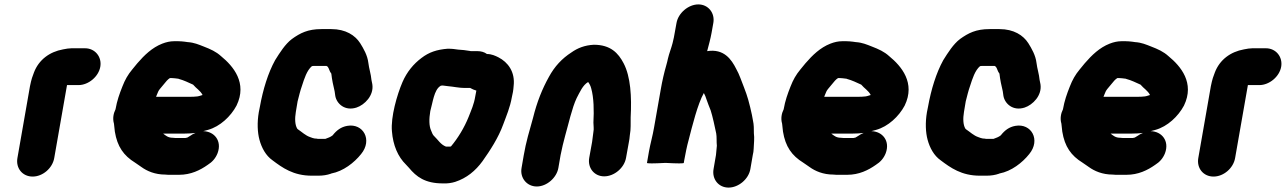

<svg xmlns="http://www.w3.org/2000/svg" viewBox="-20 -767 5833 871"><path d="M226 -50 284 -381H336C381 -381 427 -419 435 -464C443 -509 411 -548 366 -548H304C293 -548 281 -546 266 -543C205 -532 156 -496 134 -438L125 -413C122 -403 119 -391 116 -376L59 -50C51 -4 82 34 128 34C174 34 218 -4 226 -50Z M788 -410C789 -410 790 -410 791 -409C814 -403 836 -392 856 -383C870 -366 889 -356 899 -336C889 -333 879 -329 868 -329C861 -328 854 -328 846 -328H688L692 -338C697 -350 698 -354 705 -363L725 -387C731 -395 742 -408 751 -413H757C767 -413 778 -411 788 -410ZM821 -141H780C777 -141 771 -141 764 -142C742 -142 732 -152 720 -161H816C834 -161 851 -162 867 -164L854 -158C846 -152 839 -149 830 -143C828 -143 823 -141 821 -141ZM902 -172C910 -174 917 -176 924 -178C978 -193 1027 -239 1053 -288C1103 -391 1038 -467 983 -512C960 -533 935 -544 904 -556C881 -565 861 -574 831 -576L817 -578C808 -579 798 -580 789 -580H769C752 -580 734 -576 716 -569C670 -551 635 -517 603 -480L580 -452C560 -428 547 -405 535 -374C522 -341 511 -311 504 -271C495 -253 490 -230 497 -206C498 -193 500 -182 501 -170C512 -102 541 -61 593 -29L609 -18C613 -15 618 -12 622 -9C647 9 683 25 730 25C739 26 745 26 750 26H792C846 26 888 5 922 -19C943 -32 958 -49 967 -72C988 -128 952 -171 902 -172Z M1481 21C1482 21 1482 21 1483 20C1537 10 1587 -29 1618 -68C1671 -132 1628 -209 1555 -196C1527 -191 1507 -176 1489 -153C1479 -145 1469 -142 1456 -137H1423C1422 -137 1420 -137 1418 -138C1410 -138 1404 -139 1398 -141L1387 -145C1366 -152 1350 -168 1332 -180C1331 -181 1329 -182 1328 -184C1318 -201 1317 -229 1322 -259L1330 -307C1336 -330 1342 -356 1350 -378C1360 -409 1372 -448 1395 -467C1400 -468 1405 -468 1409 -468H1461C1463 -467 1465 -465 1467 -464C1474 -454 1474 -444 1483 -433C1486 -405 1492 -378 1498 -353L1501 -332C1507 -297 1544 -262 1597 -279C1634 -291 1677 -334 1669 -385L1665 -405C1663 -430 1654 -456 1651 -482C1647 -516 1629 -547 1614 -571C1591 -607 1548 -635 1483 -635H1438C1376 -635 1342 -617 1304 -590C1273 -566 1250 -529 1228 -494C1196 -436 1173 -361 1159 -283L1154 -258C1146 -211 1148 -166 1157 -133C1167 -96 1186 -61 1216 -40C1261 -6 1311 30 1394 30H1424C1445 30 1464 27 1481 21Z M2141 -356 2136 -330C2130 -293 2118 -268 2106 -237C2086 -187 2057 -140 2026 -103H2025C2024 -102 2024 -102 2023 -102H2003C1979 -111 1967 -133 1950 -149C1943 -155 1940 -164 1936 -174C1926 -195 1926 -228 1932 -263C1943 -301 1949 -360 1978 -377C1978 -378 1979 -378 1980 -378C1983 -379 1985 -379 1988 -379H1989C1995 -378 2003 -377 2013 -376C2037 -374 2063 -368 2087 -368H2113C2122 -363 2130 -359 2141 -356ZM2011 -546C1961 -542 1926 -530 1892 -504C1856 -477 1826 -441 1806 -395C1781 -337 1752 -236 1758 -171C1763 -108 1785 -56 1822 -20L1835 -6C1869 35 1908 65 1989 65C2010 66 2029 63 2045 58C2097 41 2137 8 2169 -36C2203 -84 2241 -142 2263 -203C2277 -241 2294 -280 2302 -326L2307 -350C2309 -359 2309 -368 2310 -376C2318 -441 2284 -485 2241 -507C2227 -514 2210 -522 2189 -522C2177 -531 2162 -535 2146 -535H2116C2115 -535 2114 -535 2111 -536C2095 -539 2075 -541 2058 -542C2043 -544 2033 -546 2011 -546Z M2415 79C2460 79 2505 40 2513 -5L2523 -63C2528 -89 2537 -127 2544 -152C2559 -204 2575 -278 2596 -322C2611 -350 2623 -380 2648 -395C2654 -387 2659 -378 2662 -366C2674 -324 2675 -265 2672 -211C2672 -195 2675 -183 2672 -169C2671 -158 2668 -135 2666 -123L2653 -51C2645 -5 2676 33 2721 33C2766 33 2812 -5 2820 -51L2833 -123C2835 -132 2836 -141 2837 -152C2843 -186 2840 -205 2841 -235C2846 -328 2841 -419 2809 -480C2785 -526 2750 -564 2674 -564C2633 -562 2600 -549 2572 -529C2530 -502 2496 -466 2470 -418C2440 -364 2416 -305 2398 -232C2382 -175 2366 -122 2356 -63L2346 -5C2338 40 2370 79 2415 79Z M3049 -663 3037 -597 3031 -571C3026 -551 3015 -523 3010 -501C3008 -492 3006 -482 3002 -469C2993 -438 2984 -399 2978 -364L2947 -188C2941 -152 2930 -114 2924 -80L2915 -28C2915 -25 2943 -25 2999 -28C3054 -25 3082 -25 3082 -28L3084 -40C3089 -67 3096 -104 3104 -132C3120 -194 3145 -296 3173 -345C3178 -336 3182 -326 3185 -316C3191 -298 3197 -284 3204 -266C3212 -242 3224 -187 3229 -162C3232 -147 3230 -122 3232 -106C3230 -93 3230 -76 3228 -64L3217 0C3209 46 3240 84 3285 84C3330 84 3376 46 3384 0L3395 -64C3397 -73 3399 -82 3399 -92C3400 -117 3403 -140 3400 -162C3400 -182 3400 -202 3396 -219C3392 -247 3376 -314 3366 -341L3355 -371C3344 -398 3334 -430 3320 -454C3298 -498 3264 -547 3188 -535C3195 -562 3203 -590 3208 -618L3216 -663C3224 -708 3193 -747 3148 -747C3103 -747 3057 -708 3049 -663Z M3819 -410C3820 -410 3821 -410 3822 -409C3845 -403 3867 -392 3887 -383C3901 -366 3920 -356 3930 -336C3920 -333 3910 -329 3899 -329C3892 -328 3885 -328 3877 -328H3719L3723 -338C3728 -350 3729 -354 3736 -363L3756 -387C3762 -395 3773 -408 3782 -413H3788C3798 -413 3809 -411 3819 -410ZM3852 -141H3811C3808 -141 3802 -141 3795 -142C3773 -142 3763 -152 3751 -161H3847C3865 -161 3882 -162 3898 -164L3885 -158C3877 -152 3870 -149 3861 -143C3859 -143 3854 -141 3852 -141ZM3933 -172C3941 -174 3948 -176 3955 -178C4009 -193 4058 -239 4084 -288C4134 -391 4069 -467 4014 -512C3991 -533 3966 -544 3935 -556C3912 -565 3892 -574 3862 -576L3848 -578C3839 -579 3829 -580 3820 -580H3800C3783 -580 3765 -576 3747 -569C3701 -551 3666 -517 3634 -480L3611 -452C3591 -428 3578 -405 3566 -374C3553 -341 3542 -311 3535 -271C3526 -253 3521 -230 3528 -206C3529 -193 3531 -182 3532 -170C3543 -102 3572 -61 3624 -29L3640 -18C3644 -15 3649 -12 3653 -9C3678 9 3714 25 3761 25C3770 26 3776 26 3781 26H3823C3877 26 3919 5 3953 -19C3974 -32 3989 -49 3998 -72C4019 -128 3983 -171 3933 -172Z M4512 21C4513 21 4513 21 4514 20C4568 10 4618 -29 4649 -68C4702 -132 4659 -209 4586 -196C4558 -191 4538 -176 4520 -153C4510 -145 4500 -142 4487 -137H4454C4453 -137 4451 -137 4449 -138C4441 -138 4435 -139 4429 -141L4418 -145C4397 -152 4381 -168 4363 -180C4362 -181 4360 -182 4359 -184C4349 -201 4348 -229 4353 -259L4361 -307C4367 -330 4373 -356 4381 -378C4391 -409 4403 -448 4426 -467C4431 -468 4436 -468 4440 -468H4492C4494 -467 4496 -465 4498 -464C4505 -454 4505 -444 4514 -433C4517 -405 4523 -378 4529 -353L4532 -332C4538 -297 4575 -262 4628 -279C4665 -291 4708 -334 4700 -385L4696 -405C4694 -430 4685 -456 4682 -482C4678 -516 4660 -547 4645 -571C4622 -607 4579 -635 4514 -635H4469C4407 -635 4373 -617 4335 -590C4304 -566 4281 -529 4259 -494C4227 -436 4204 -361 4190 -283L4185 -258C4177 -211 4179 -166 4188 -133C4198 -96 4217 -61 4247 -40C4292 -6 4342 30 4425 30H4455C4476 30 4495 27 4512 21Z M5086 -410C5087 -410 5088 -410 5089 -409C5112 -403 5134 -392 5154 -383C5168 -366 5187 -356 5197 -336C5187 -333 5177 -329 5166 -329C5159 -328 5152 -328 5144 -328H4986L4990 -338C4995 -350 4996 -354 5003 -363L5023 -387C5029 -395 5040 -408 5049 -413H5055C5065 -413 5076 -411 5086 -410ZM5119 -141H5078C5075 -141 5069 -141 5062 -142C5040 -142 5030 -152 5018 -161H5114C5132 -161 5149 -162 5165 -164L5152 -158C5144 -152 5137 -149 5128 -143C5126 -143 5121 -141 5119 -141ZM5200 -172C5208 -174 5215 -176 5222 -178C5276 -193 5325 -239 5351 -288C5401 -391 5336 -467 5281 -512C5258 -533 5233 -544 5202 -556C5179 -565 5159 -574 5129 -576L5115 -578C5106 -579 5096 -580 5087 -580H5067C5050 -580 5032 -576 5014 -569C4968 -551 4933 -517 4901 -480L4878 -452C4858 -428 4845 -405 4833 -374C4820 -341 4809 -311 4802 -271C4793 -253 4788 -230 4795 -206C4796 -193 4798 -182 4799 -170C4810 -102 4839 -61 4891 -29L4907 -18C4911 -15 4916 -12 4920 -9C4945 9 4981 25 5028 25C5037 26 5043 26 5048 26H5090C5144 26 5186 5 5220 -19C5241 -32 5256 -49 5265 -72C5286 -128 5250 -171 5200 -172Z M5583 -50 5641 -381H5693C5738 -381 5784 -419 5792 -464C5800 -509 5768 -548 5723 -548H5661C5650 -548 5638 -546 5623 -543C5562 -532 5513 -496 5491 -438L5482 -413C5479 -403 5476 -391 5473 -376L5416 -50C5408 -4 5439 34 5485 34C5531 34 5575 -4 5583 -50Z"/></svg>

Font: Blanket
Style: BlkObl
Weight: 900
Foundry: Cannot Into Space Fonts
Version: Version 0.9